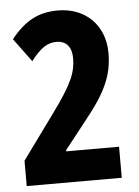

<svg xmlns="http://www.w3.org/2000/svg" viewBox="-52 -765 586 807"><g transform="rotate(-5 240.5 -362.0)"><path d="M429 0V-131H206V-136L295 -249C392 -368 419 -439 419 -528C419 -646 337 -724 223 -724C143 -724 85 -696 24 -620L97 -521C139 -576 169 -593 205 -593C248 -593 269 -564 269 -519C269 -462 253 -415 164 -294L28 -107V0Z"/></g></svg>

Font: Noto Sans Arabic UI ExtraCondensed Extra
Style: Regular
Weight: 800
Width: 3
Designer: Nadine Chahine - Monotype Design Team
Foundry: Monotype Imaging Inc.
Version: Version 1.900